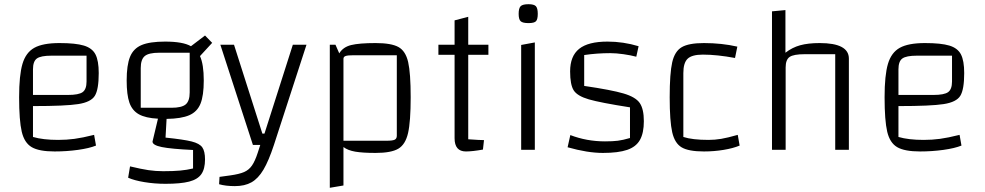

<svg xmlns="http://www.w3.org/2000/svg" viewBox="-20 -713 4691 914"><path d="M428 -71 437 -20Q405 -7 351 0.5Q297 8 240 8Q166 8 131 -12.5Q96 -33 83.5 -86Q71 -139 71 -250Q71 -355 87 -409Q103 -463 143.5 -485.5Q184 -508 263 -508Q340 -508 379.5 -496Q419 -484 434.5 -454Q450 -424 450 -365Q450 -287 431.5 -257Q413 -227 352.5 -217.5Q292 -208 137 -208V-61Q185 -47 257 -47Q297 -47 334.5 -52Q372 -57 428 -71ZM137 -383V-261H303Q355 -261 373.5 -274.5Q392 -288 392 -325V-448H225Q174 -448 155.5 -434.5Q137 -421 137 -383Z M956 46Q956 91 938.5 116Q921 141 880.5 151.5Q840 162 768 162Q716 162 667.5 154Q619 146 590 133L599 79Q653 92 687 97Q721 102 757 102Q805 102 837.5 99Q870 96 899 89V1Q794 -4 750 -13Q706 -22 706 -39L732 -148Q673 -151 641 -169Q609 -187 596 -224.5Q583 -262 583 -330Q583 -403 599 -442.5Q615 -482 654 -498.5Q693 -515 766 -515Q851 -515 889 -493L956 -544L990 -509L932 -446Q950 -407 950 -330Q950 -258 934.5 -219.5Q919 -181 881 -164.5Q843 -148 773 -147L768 -58Q855 -49 892.5 -39.5Q930 -30 943 -11.5Q956 7 956 46ZM650 -200H796Q845 -200 864 -216Q883 -232 883 -273V-462H738Q688 -462 669 -446Q650 -430 650 -389Z M1439 -500 1284 -23Q1259 53 1234 95Q1209 137 1177 155Q1145 173 1098 173Q1054 173 1023 164L1025 129L1076 122Q1119 116 1142 106Q1165 96 1179.5 75Q1194 54 1207 14L1219 -23H1184L1029 -500H1094L1229 -77H1239L1374 -500Z M1935 -250Q1935 -134 1922.5 -79.5Q1910 -25 1876 -5Q1842 15 1768 15Q1707 15 1671.5 9Q1636 3 1615 -13V170L1550 181V-500H1577L1595 -459Q1613 -489 1651.5 -498.5Q1690 -508 1768 -508Q1843 -508 1877 -489Q1911 -470 1923 -417.5Q1935 -365 1935 -250ZM1869 -450H1663Q1636 -450 1625.5 -446.5Q1615 -443 1615 -433V-43H1820Q1849 -43 1859 -48Q1869 -53 1869 -67Z M2209 -452V-50Q2266 -46 2284 -46L2279 -1Q2229 8 2198 8Q2144 8 2144 -55V-452H2067V-500H2144V-616L2209 -633V-500H2305V-452Z M2526 -511V0H2461V-499ZM2449 -647Q2449 -674 2458.5 -683.5Q2468 -693 2496 -693Q2522 -693 2531 -683.5Q2540 -674 2540 -647Q2540 -621 2531.5 -612Q2523 -603 2496 -603Q2468 -603 2458.5 -612Q2449 -621 2449 -647Z M2872 -515Q2947 -515 3020 -493L3009 -443Q2983 -450 2948 -455Q2913 -460 2885 -460Q2822 -460 2761 -451V-304Q2891 -285 2948.5 -268Q3006 -251 3025.5 -222.5Q3045 -194 3045 -136Q3045 -80 3026.5 -47Q3008 -14 2965.5 0.5Q2923 15 2850 15Q2777 15 2682 -12L2695 -70Q2773 -40 2860 -40Q2897 -40 2921 -43Q2945 -46 2979 -56V-202Q2838 -224 2783 -240Q2728 -256 2711 -283Q2694 -310 2694 -373Q2694 -446 2737 -480.5Q2780 -515 2872 -515Z M3168 -250Q3168 -364 3180 -416.5Q3192 -469 3225.5 -488.5Q3259 -508 3331 -508Q3416 -508 3490 -491L3479 -437Q3393 -453 3326 -453Q3274 -453 3253.5 -433.5Q3233 -414 3233 -365V-61Q3276 -47 3353 -47Q3383 -47 3413 -52Q3443 -57 3492 -71L3501 -20Q3470 -7 3424.5 0.5Q3379 8 3331 8Q3258 8 3225 -11.5Q3192 -31 3180 -83.5Q3168 -136 3168 -250Z M3655 -659 3719 -665V-462Q3751 -487 3789 -497.5Q3827 -508 3882 -508Q4021 -508 4021 -434V0H3956V-455H3811Q3758 -455 3739 -442Q3720 -429 3720 -392V0H3655Z M4548 -71 4557 -20Q4525 -7 4471 0.5Q4417 8 4360 8Q4286 8 4251 -12.5Q4216 -33 4203.5 -86Q4191 -139 4191 -250Q4191 -355 4207 -409Q4223 -463 4263.5 -485.5Q4304 -508 4383 -508Q4460 -508 4499.5 -496Q4539 -484 4554.5 -454Q4570 -424 4570 -365Q4570 -287 4551.5 -257Q4533 -227 4472.5 -217.5Q4412 -208 4257 -208V-61Q4305 -47 4377 -47Q4417 -47 4454.5 -52Q4492 -57 4548 -71ZM4257 -383V-261H4423Q4475 -261 4493.5 -274.5Q4512 -288 4512 -325V-448H4345Q4294 -448 4275.5 -434.5Q4257 -421 4257 -383Z"/></svg>

Font: Changa ExtraLight
Style: Regular
Weight: 275
Designer: Eduardo Rodriguez Tunni
Foundry: Eduardo Rodriguez Tunni
Version: Version 2.002; ttfautohint (v1.5) -l 8 -r 50 -G 200 -x 14 -H